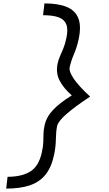

<svg xmlns="http://www.w3.org/2000/svg" viewBox="-20 -965 640 1130"><path d="M16.5 145 24.5 75.5Q108.5 75.5 158.8 44Q209 12.5 226.5 -69.5Q234 -103 234.8 -128.5Q235.5 -154 236 -177Q236.5 -200 242 -225Q252.5 -276 292 -317.8Q331.5 -359.5 402.5 -403.5Q355 -445 331.2 -490Q307.5 -535 319 -591Q324 -613.5 333.2 -634.5Q342.5 -655.5 353 -680.8Q363.5 -706 370.5 -740.5Q382 -792.5 370 -822Q358 -851.5 324 -863.5Q290 -875.5 233.5 -875.5L241.5 -945Q322.5 -945 372.8 -924.2Q423 -903.5 441.2 -857Q459.5 -810.5 442.5 -732.5Q432.5 -686.5 415.2 -646.2Q398 -606 390 -569Q385 -544.5 414.5 -501Q444 -457.5 510.5 -396.5Q421 -337.5 371.8 -294.5Q322.5 -251.5 316 -223Q309.5 -190.5 308.8 -145.2Q308 -100 298.5 -54.5Q283 19.5 247.5 63.2Q212 107 155 126Q98 145 16.5 145Z"/></svg>

Font: Victor Mono Thin
Style: Italic
Weight: 100
Italic angle: -12°
Monospace: yes
Designer: Rune Bjørnerås
Version: Version 1.561;gftools[0.9.30]